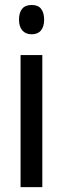

<svg xmlns="http://www.w3.org/2000/svg" viewBox="-20 -764 256 784"><path d="M152.8 -539.1V0H64V-539.1ZM109.4 -743.7Q135.7 -743.7 147.9 -727.8Q160.2 -711.9 160.2 -683.6Q160.2 -655.3 147.2 -639.6Q134.3 -624 109.4 -624Q85 -624 71.3 -639.6Q57.6 -655.3 57.6 -683.6Q57.6 -712.9 70.6 -728.3Q83.5 -743.7 109.4 -743.7Z"/></svg>

Font: Open Sans Condensed Medium
Style: Regular
Weight: 500
Width: 3
Designer: Monotype Design Team
Foundry: Monotype Imaging Inc.
Version: Version 3.000